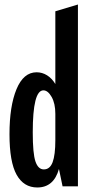

<svg xmlns="http://www.w3.org/2000/svg" viewBox="-20 -825 403 850"><path d="M241 -77Q218 5 145 5Q85 5 53.5 -51.5Q22 -108 22 -231Q22 -355 53 -430Q84 -505 142 -505Q167 -505 188.5 -491.5Q210 -478 225 -453V-775L325 -805V0H257ZM174 -75Q201 -75 213 -107Q225 -139 225 -205V-321Q225 -367 208.5 -396Q192 -425 172 -425Q125 -425 125 -239Q125 -145 137 -110Q149 -75 174 -75Z"/></svg>

Font: Piscolabis
Style: Regular
Weight: 400
Designer: Ariel Martín Pérez
Foundry: Tunera Type Foundry
Version: Version 1.000